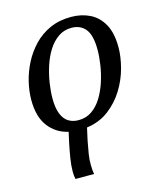

<svg xmlns="http://www.w3.org/2000/svg" viewBox="-116 -631 807 957"><g transform="rotate(-15 287.0 -153.0)"><path d="M154 240Q152 232 151 222Q150 212 150 202Q150 171 156 133.5Q162 96 170 58L182 4Q119 -10 81 -60Q43 -110 43 -197Q43 -241 54.5 -289.5Q66 -338 89.5 -383.5Q113 -429 148.5 -466Q184 -503 232 -524.5Q280 -546 341 -546Q394 -546 437 -525Q480 -504 505.5 -458.5Q531 -413 531 -339Q531 -290 516 -233.5Q501 -177 469.5 -126Q438 -75 390 -38.5Q342 -2 276 7L262 70Q255 105 250 136.5Q245 168 246 194Q246 207 247 218.5Q248 230 250 240ZM246 -39Q285 -39 315 -60Q345 -81 366 -115.5Q387 -150 400.5 -191.5Q414 -233 420.5 -275.5Q427 -318 427 -354Q427 -429 401 -461Q375 -493 329 -493Q290 -493 260 -472Q230 -451 208.5 -416.5Q187 -382 173.5 -340Q160 -298 153.5 -255.5Q147 -213 147 -177Q147 -127 159.5 -96.5Q172 -66 194 -52.5Q216 -39 246 -39Z"/></g></svg>

Font: Noto Serif
Style: Italic
Weight: 400
Italic angle: -12°
Designer: Monotype Design Team
Foundry: Monotype Imaging Inc.
Version: Version 2.013